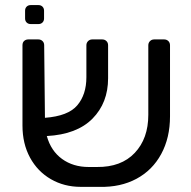

<svg xmlns="http://www.w3.org/2000/svg" viewBox="-20 -725 747 751"><path d="M67.9 -233.9V-547.9Q67.9 -559.1 74.5 -564.9Q81.1 -570.8 90.8 -570.8H129.9Q139.6 -570.8 146.2 -564.5Q152.8 -558.1 152.8 -547.9L155.8 -264.2Q246.6 -271 282.2 -313Q317.9 -355 317.9 -422.9V-547.9Q317.9 -557.6 324.5 -564.2Q331.1 -570.8 340.8 -570.8H379.9Q389.6 -570.8 396.2 -564.5Q402.8 -558.1 402.8 -547.9V-418.9Q402.8 -322.8 341.8 -261Q280.8 -199.2 163.1 -192.9Q179.2 -134.8 222.7 -103.3Q266.1 -71.8 327.1 -71.8H358.9Q454.1 -70.8 507.1 -127Q560.1 -183.1 560.1 -275.9V-547.9Q560.1 -557.6 566.7 -564.2Q573.2 -570.8 583 -570.8H622.1Q631.8 -570.8 638.4 -564.5Q645 -558.1 645 -547.9V-270Q645 -186 610.6 -122.6Q576.2 -59.1 513.7 -25.6Q451.2 7.8 370.1 5.9H295.9Q231 5.9 179 -24.2Q127 -54.2 97.4 -108.6Q67.9 -163.1 67.9 -233.9ZM78.1 -652.8V-683.1Q78.1 -692.9 84.2 -699Q90.3 -705.1 100.1 -705.1H130.4Q140.1 -705.1 146.2 -699Q152.3 -692.9 152.3 -683.1V-652.8Q152.3 -643.1 146.2 -637Q140.1 -630.9 130.4 -630.9H100.1Q90.3 -630.9 84.2 -637Q78.1 -643.1 78.1 -652.8Z"/></svg>

Font: Rubik AZ
Style: Regular
Weight: 400
Designer: Hubert and Fischer
Foundry: Hubert & Fischer
Version: Version 2.000